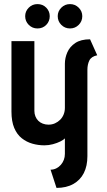

<svg xmlns="http://www.w3.org/2000/svg" viewBox="-20 -704 524 938"><path d="M163 -684Q138 -684 120.5 -666.5Q103 -649 103 -625Q103 -600 120.5 -582.5Q138 -565 163 -565Q189 -565 206 -582.5Q223 -600 223 -625Q223 -649 206 -666.5Q189 -684 163 -684ZM322 -684Q297 -684 279.5 -666.5Q262 -649 262 -625Q262 -600 279.5 -582.5Q297 -565 322 -565Q347 -565 364.5 -582.5Q382 -600 382 -625Q382 -649 364.5 -666.5Q347 -684 322 -684ZM455 -434 420 -512Q375 -512 348 -494Q321 -476 309 -448.5Q297 -421 297 -393V-177Q297 -160 291 -145Q285 -130 274 -119Q263 -108 248.5 -101.5Q234 -95 217 -95Q202 -95 189 -100Q176 -105 167 -114Q158 -123 153 -135.5Q148 -148 148 -162V-503H36V-159Q36 -111 49.5 -79Q63 -47 86.5 -28.5Q110 -10 138.5 -2Q167 6 197 6Q218 6 238.5 0.5Q259 -5 275 -13Q291 -21 297 -28V48Q297 63 292 76.5Q287 90 277.5 101Q268 112 255 118.5Q242 125 227 125L256 214Q304 214 338 195Q372 176 389.5 141.5Q407 107 407 59V-363Q407 -389 416.5 -408.5Q426 -428 455 -434Z"/></svg>

Font: Advent Pro
Style: Bold
Weight: 700
Designer: VivaRado, Andreas Kalpakidis
Foundry: VivaRado, Andreas Kalpakidis
Version: Version 3.000